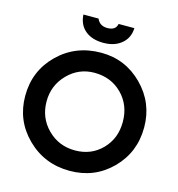

<svg xmlns="http://www.w3.org/2000/svg" viewBox="-135 -1071 1113 1201"><g transform="rotate(15 421.0 -470.5)"><path d="M36 -369Q36 -531 148.5 -641.5Q261 -752 427 -752Q584 -752 695 -640Q806 -528 806 -370Q806 -208 696 -97.5Q586 13 425 13Q262 13 149 -98Q36 -209 36 -369ZM174 -370Q174 -264 246.5 -191.5Q319 -119 424 -119Q529 -119 598.5 -190Q668 -261 668 -368Q668 -477 597 -548.5Q526 -620 418 -620Q317 -620 245.5 -547Q174 -474 174 -370ZM256 -954H354Q372 -911 422 -911Q476 -911 484 -954H586Q584 -891 539 -853Q494 -815 422 -815Q348 -815 304 -851.5Q260 -888 256 -954Z"/></g></svg>

Font: Involve
Style: Bold
Weight: 700
Designer: Stefan Peev
Foundry: Context Ltd.
Version: Version 1.001